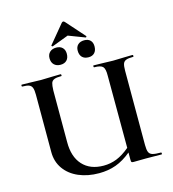

<svg xmlns="http://www.w3.org/2000/svg" viewBox="-133 -1037 1041 1158"><g transform="rotate(-15 387.5 -458.0)"><path d="M735 0 637 -1 561 0Q550 0 547.5 -3Q545 -6 545 -19V-63Q497 -23 448.5 -5.5Q400 12 343 12Q272 12 216 -12Q160 -36 128 -81Q96 -126 96 -186V-544Q96 -573 90.5 -587.5Q85 -602 71 -607.5Q57 -613 29 -613Q26 -613 26 -619Q26 -625 29 -625L78 -624Q120 -622 149 -622Q175 -622 221 -624L271 -625Q275 -625 275.5 -619Q276 -613 273 -613Q243 -613 228.5 -607Q214 -601 209.5 -587Q205 -573 204 -542V-221Q203 -128 250 -76.5Q297 -25 381 -25Q424 -25 463 -40.5Q502 -56 545 -92L544 -542Q545 -585 532 -599Q519 -613 478 -613Q475 -613 475 -619Q475 -625 477 -625L527 -624Q571 -622 599 -622Q624 -622 670 -624L720 -625Q724 -625 724.5 -619Q725 -613 722 -613Q692 -613 677.5 -607.5Q663 -602 658 -588Q653 -574 653 -544V-81Q653 -51 659 -36.5Q665 -22 682 -17Q699 -12 735 -12Q738 -12 738 -6Q738 0 735 0ZM232 -735Q232 -759 247 -773Q262 -787 287 -787Q312 -787 326 -773Q340 -759 340 -735Q340 -709 326 -694.5Q312 -680 287 -680Q262 -680 247 -694.5Q232 -709 232 -735ZM408 -735Q408 -759 422.5 -772.5Q437 -786 462 -786Q486 -786 499.5 -772.5Q513 -759 513 -735Q513 -709 499.5 -694.5Q486 -680 462 -680Q436 -680 422 -694.5Q408 -709 408 -735ZM263 -807 359 -923Q364 -928 368 -928Q373 -928 378 -923L481 -807V-806Q481 -803 479 -801Q477 -799 475 -800L373 -839L270 -800Q268 -799 264.5 -802.5Q261 -806 263 -807Z"/></g></svg>

Font: Cormorant Upright
Style: Bold
Weight: 700
Designer: Christian Thalmann (Catharsis Fonts)
Foundry: Catharsis Fonts
Version: Version 3.302